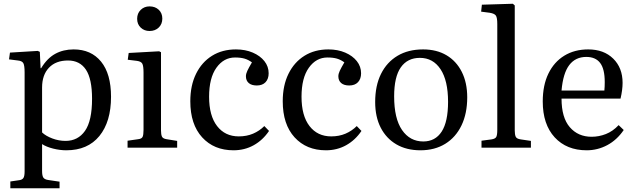

<svg xmlns="http://www.w3.org/2000/svg" viewBox="-20 -786 3378 1022"><path d="M35 216V180L83 173Q98 171 104.5 161.5Q111 152 111 126V-400Q111 -438 104 -450Q97 -462 75 -464L28 -470L33 -506L181 -515L192 -510L196 -423H199Q231 -476 274 -499.5Q317 -523 372 -523Q465 -523 518 -458Q571 -393 571 -271Q571 -138 509 -62Q447 14 333 14Q299 14 263 5Q227 -4 204 -19V124Q204 149 210.5 159Q217 169 236 172L297 181V216ZM329 -36Q395 -36 432.5 -89.5Q470 -143 470 -260Q470 -366 437.5 -415Q405 -464 342 -464Q277 -464 240.5 -425.5Q204 -387 204 -320V-81Q224 -62 258.5 -49Q293 -36 329 -36Z M776 -621Q748 -621 729 -639Q710 -657 710 -686Q710 -715 729 -733.5Q748 -752 776 -752Q806 -752 825 -734Q844 -716 844 -687Q844 -658 825 -639.5Q806 -621 776 -621ZM659 0V-37L715 -45Q734 -47 739 -57.5Q744 -68 744 -95V-399Q744 -435 737.5 -447Q731 -459 709 -462L660 -468L665 -504L827 -513L837 -508V-91Q837 -70 842 -59Q847 -48 867 -45L923 -36V0Z M1223 14Q1119 14 1056 -55Q993 -124 993 -247Q993 -331 1023.5 -393Q1054 -455 1108.5 -489Q1163 -523 1236 -523Q1286 -523 1325.5 -506Q1365 -489 1387.5 -460.5Q1410 -432 1410 -396Q1410 -366 1393.5 -348.5Q1377 -331 1347 -331Q1319 -331 1304 -344Q1289 -357 1289 -380Q1289 -393 1296.5 -409Q1304 -425 1321 -454Q1302 -468 1281.5 -474Q1261 -480 1231 -480Q1171 -480 1132 -425.5Q1093 -371 1093 -271Q1093 -170 1135.5 -115Q1178 -60 1251 -60Q1293 -60 1327 -74.5Q1361 -89 1387 -115L1412 -89Q1379 -40 1330.5 -13Q1282 14 1223 14Z M1715 14Q1611 14 1548 -55Q1485 -124 1485 -247Q1485 -331 1515.5 -393Q1546 -455 1600.5 -489Q1655 -523 1728 -523Q1778 -523 1817.5 -506Q1857 -489 1879.5 -460.5Q1902 -432 1902 -396Q1902 -366 1885.5 -348.5Q1869 -331 1839 -331Q1811 -331 1796 -344Q1781 -357 1781 -380Q1781 -393 1788.5 -409Q1796 -425 1813 -454Q1794 -468 1773.5 -474Q1753 -480 1723 -480Q1663 -480 1624 -425.5Q1585 -371 1585 -271Q1585 -170 1627.5 -115Q1670 -60 1743 -60Q1785 -60 1819 -74.5Q1853 -89 1879 -115L1904 -89Q1871 -40 1822.5 -13Q1774 14 1715 14Z M2218 14Q2144 14 2090 -17.5Q2036 -49 2006.5 -106.5Q1977 -164 1977 -243Q1977 -330 2008 -392.5Q2039 -455 2096 -489Q2153 -523 2232 -523Q2304 -523 2356.5 -492Q2409 -461 2438 -403.5Q2467 -346 2467 -268Q2467 -182 2436.5 -118.5Q2406 -55 2350 -20.5Q2294 14 2218 14ZM2233 -33Q2297 -33 2331 -85.5Q2365 -138 2365 -244Q2365 -357 2325 -417.5Q2285 -478 2215 -478Q2149 -478 2113.5 -427.5Q2078 -377 2078 -273Q2078 -155 2120 -94Q2162 -33 2233 -33Z M2543 0V-37L2596 -44Q2616 -47 2621.5 -57Q2627 -67 2627 -95V-658Q2627 -692 2619.5 -703Q2612 -714 2587 -718L2541 -724L2545 -761L2710 -766L2720 -757V-91Q2720 -70 2725 -58.5Q2730 -47 2752 -44L2806 -36V0Z M3103 14Q2996 14 2932.5 -55Q2869 -124 2869 -246Q2869 -332 2899 -394Q2929 -456 2983.5 -489.5Q3038 -523 3111 -523Q3194 -523 3244 -474Q3294 -425 3294 -345Q3294 -308 3283 -261H2969Q2969 -160 3013 -109Q3057 -58 3129 -58Q3168 -58 3205 -72.5Q3242 -87 3273 -120L3300 -94Q3264 -41 3212.5 -13.5Q3161 14 3103 14ZM2969 -304H3197Q3199 -324 3199 -349Q3199 -419 3174.5 -451Q3150 -483 3101 -483Q3043 -483 3010 -439.5Q2977 -396 2969 -304Z"/></svg>

Font: Literata 36pt
Style: Regular
Weight: 400
Designer: Latin by Veronika Burian and Jose Scaglione. Greek by Irene Vlachou. Cyrillic by Vera Evstafieva.
Foundry: TypeTogether
Version: Version 3.002